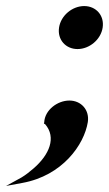

<svg xmlns="http://www.w3.org/2000/svg" viewBox="-72 -464 360 634"><path d="M-52 150 2 140C134 116 206 14 218 -61C224 -101 196 -132 157 -132C118 -132 76 -101 74 -60L73 -56L77 -54C115 -10 91 47 39 92C26 103 14 113 -1 122ZM123 -373C117 -333 145 -302 184 -302C223 -302 261 -333 267 -373C273 -413 245 -444 206 -444C167 -444 129 -413 123 -373Z"/></svg>

Font: Charger Pro
Style: ExBdSuExtObl
Weight: 400
Designer: Jasper
Foundry: Cannot Into Space Fonts
Version: Version 1.09